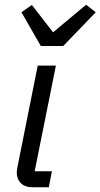

<svg xmlns="http://www.w3.org/2000/svg" viewBox="-20 -794 426 814"><path d="M187 0H120Q86 0 68.5 -17.5Q51 -35 51 -63Q51 -68 52 -73.5Q53 -79 54 -86L140 -516H217L127 -68H200ZM248 -599H153L71 -742L115 -773L205 -657L345 -774L386 -742Z"/></svg>

Font: IBM Plex Sans
Style: Italic
Weight: 400
Italic angle: -11.31°
Designer: Mike Abbink, Paul van der Laan, Pieter van Rosmalen
Foundry: Bold Monday
Version: Version 3.201